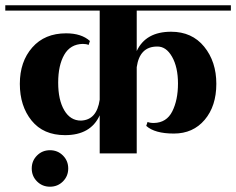

<svg xmlns="http://www.w3.org/2000/svg" viewBox="-40 -580 893 726"><path d="M266 -124Q326 -126 337 -203V-540H-20V-560H833V-540H477V-387Q511 -460 607 -460Q686 -460 732 -403.5Q778 -347 778 -263Q778 -179 734 -127Q690 -75 617.5 -75Q545 -75 513 -104L518 -119Q526 -115 542 -115Q590 -116 611.5 -159Q633 -202 633 -264Q633 -326 610.5 -365.5Q588 -405 554 -404Q488 -404 477 -326V0H337V-144Q303 -69 206 -69Q124 -69 79.5 -124Q35 -179 35 -263Q35 -347 82 -400.5Q129 -454 210 -454Q268 -454 300 -425L295 -410Q287 -414 273 -414Q226 -413 203 -373Q180 -333 180 -267.5Q180 -202 203 -163Q226 -124 266 -124ZM100 8Q120 -12 149 -12Q178 -12 198 8Q218 28 218 57Q218 86 198 106Q178 126 149 126Q120 126 100 106Q80 86 80 57Q80 28 100 8Z"/></svg>

Font: Rozha One
Style: Regular
Weight: 400
Designer: Tim Donaldson, Indian Type Foundry
Foundry: Indian Type Foundry
Version: Version 1.301;PS 1.0;hotconv 1.0.78;makeotf.lib2.5.61930; tt